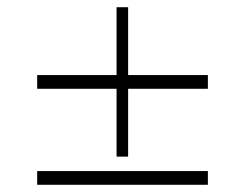

<svg xmlns="http://www.w3.org/2000/svg" viewBox="-20 -512 665 532"><path d="M83 -304V-266H303V-78H335V-266H556V-304H335V-492H303V-304ZM83 -38V0H556V-38Z"/></svg>

Font: Sprat Condesed
Style: Bold
Weight: 700
Width: 3
Designer: Ethan Nakache
Foundry: Collletttivo
Version: Version 2.000;Glyphs 3.2 (3217)